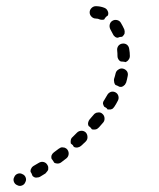

<svg xmlns="http://www.w3.org/2000/svg" viewBox="-20 -581 514 621"><path d="M26 -8Q22 -1 25 7Q28 15 36 18Q43 22 51 19Q59 16 62 8Q66 1 63 -7Q60 -15 52 -18Q45 -22 37 -19Q29 -16 26 -8ZM105 -54Q113 -59 121 -57Q129 -55 133 -48Q135 -45 136 -41Q136 -37 136 -33Q135 -29 132 -26Q130 -23 127 -20Q118 -15 109 -9Q105 -7 101 -7Q97 -6 93 -7Q91 -8 89 -9Q87 -10 85 -12Q85 -14 84 -15Q82 -21 79 -25Q78 -31 81 -36Q83 -41 88 -44Q97 -49 105 -54ZM170 -100Q173 -102 177 -104Q181 -105 185 -104Q189 -104 192 -102Q196 -100 198 -97Q203 -90 202 -82Q201 -74 195 -69Q186 -62 178 -56Q173 -52 166 -52Q160 -52 155 -55Q154 -58 152 -60Q150 -64 147 -67Q145 -73 147 -79Q149 -84 154 -88Q162 -94 170 -100ZM229 -152Q235 -158 244 -158Q252 -158 258 -152Q263 -146 263 -137Q263 -129 257 -123Q250 -116 242 -109Q237 -105 231 -104Q224 -103 219 -106Q217 -108 216 -111Q213 -114 209 -117Q208 -123 209 -128Q210 -134 215 -138Q222 -145 229 -152ZM283 -210Q285 -213 289 -215Q292 -217 296 -217Q300 -218 304 -217Q308 -216 311 -213Q317 -208 318 -200Q319 -191 314 -185Q307 -177 300 -169Q297 -166 294 -164Q290 -162 286 -162Q284 -162 282 -162Q279 -162 277 -163Q276 -165 274 -167Q271 -171 267 -173Q264 -178 265 -184Q266 -190 270 -195Q276 -202 283 -210ZM327 -274Q331 -281 339 -284Q347 -286 354 -282Q361 -278 363 -270Q365 -262 361 -255Q356 -245 350 -236Q348 -233 345 -230Q342 -228 338 -227Q336 -227 333 -227Q331 -227 328 -227Q327 -229 325 -231Q321 -234 317 -236Q314 -241 313 -246Q313 -252 317 -257Q322 -266 327 -274ZM349 -318Q348 -322 349 -326Q352 -335 354 -344Q356 -352 363 -356Q370 -361 378 -359Q386 -357 391 -350Q395 -343 393 -335Q391 -324 388 -314Q386 -310 384 -307Q381 -304 378 -302Q375 -301 373 -300Q370 -300 368 -300Q366 -301 365 -301Q360 -304 354 -306Q353 -307 352 -308Q351 -309 351 -310Q349 -314 349 -318ZM359 -418Q358 -426 363 -433Q368 -439 376 -440Q385 -441 391 -436Q397 -431 398 -422Q400 -411 400 -400Q400 -393 396 -388Q392 -382 385 -380Q384 -381 383 -381Q377 -382 371 -382Q366 -384 363 -389Q360 -394 360 -399Q360 -409 359 -418ZM337 -486Q333 -494 335 -502Q337 -510 344 -514Q351 -518 359 -516Q367 -514 371 -507Q377 -497 382 -486Q384 -480 383 -473Q381 -467 375 -462Q375 -462 374 -462Q367 -462 361 -459Q355 -459 351 -463Q347 -466 345 -471Q341 -479 337 -486ZM290 -521Q282 -521 276 -527Q270 -533 270 -541Q270 -549 276 -555Q282 -561 290 -561Q304 -561 317 -556Q325 -553 328 -546Q332 -539 329 -531Q324 -528 320 -523Q319 -521 317 -518Q314 -517 310 -517Q306 -517 303 -518Q297 -521 290 -521Z"/></svg>

Font: FRB American Cursive Dashed
Style: Bold Italic
Weight: 700
Italic angle: -25°
Version: Version 2.0;Modular Font Editor K font №1